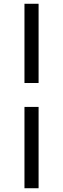

<svg xmlns="http://www.w3.org/2000/svg" viewBox="-20 -766 335 1020"><path d="M110 234V-198H185V234ZM185 -325H110V-746H185Z"/></svg>

Font: Source Serif 4 Medium
Style: Regular
Weight: 500
Designer: Frank Grießhammer
Foundry: Adobe Systems Incorporated
Version: Version 4.004;hotconv 1.0.116;makeotfexe 2.5.65601